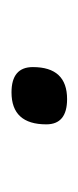

<svg xmlns="http://www.w3.org/2000/svg" viewBox="81 -438 139 342"><g transform="rotate(90 151.0 -267.5)"><path d="M202 -280Q202 -218 145 -218Q100 -218 100 -256Q100 -317 157 -317Q202 -317 202 -280Z"/></g></svg>

Font: Kite One
Style: Regular
Weight: 400
Designer: Eduardo Rodriguez Tunni
Foundry: Eduardo Rodriguez Tunni
Version: Version 1.001